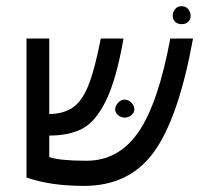

<svg xmlns="http://www.w3.org/2000/svg" viewBox="-20 -610 673 626"><path d="M609.4 -484.4Q562.5 -226.6 482.4 -115.2Q402.3 -3.9 253.9 -3.9Q144.5 -3.9 66.4 -31.2V-484.4H140.6V-238.3Q183.6 -238.3 214.8 -257.8Q246.1 -277.3 267.6 -330.1Q289.1 -382.8 308.6 -484.4H382.8Q359.4 -351.6 326.2 -283.2Q293 -214.8 250 -191.4Q207 -168 140.6 -168V-97.7Q175.8 -85.9 261.7 -85.9Q367.2 -85.9 431.6 -179.7Q496.1 -273.4 535.2 -484.4ZM601.6 -558.6Q601.6 -546.9 593.8 -539.1Q585.9 -531.2 572.3 -531.2Q558.6 -531.2 550.8 -539.1Q543 -546.9 543 -558.6Q543 -570.3 550.8 -580.1Q558.6 -589.8 572.3 -589.8Q585.9 -589.8 593.8 -580.1Q601.6 -570.3 601.6 -558.6ZM367.2 -277.3Q375 -285.2 386.7 -285.2Q398.4 -285.2 408.2 -275.4Q418 -265.6 418 -253.9Q418 -242.2 408.2 -234.4Q398.4 -226.6 386.7 -226.6Q375 -226.6 365.2 -234.4Q355.5 -242.2 355.5 -253.9Q355.5 -265.6 367.2 -277.3Z"/></svg>

Font: 和音 by 宁静之雨，公众号njzyshare
Style: Regular
Weight: 400
Designer: Steve Matteson
Foundry: Ascender Corporation
Version: Version 6.00;June 8, 2018;FontCreator 11.0.0.2388 32-bit